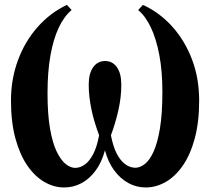

<svg xmlns="http://www.w3.org/2000/svg" viewBox="-20 -774 880 804"><path d="M248.5 11Q205.5 11 165.5 -12.2Q125.5 -35.5 94.2 -81Q63 -126.5 44.5 -194.5Q26 -262.5 26 -352.5Q26 -442.5 55 -521.2Q84 -600 136.8 -660Q189.5 -720 260 -753.5L280 -732Q248.5 -706 226 -658.2Q203.5 -610.5 191.2 -541.8Q179 -473 179 -383.5Q179 -295.5 189.5 -235.2Q200 -175 217.5 -139Q235 -103 255.2 -87Q275.5 -71 295 -71Q315 -71 334.5 -84.5Q354 -98 370 -128.2Q386 -158.5 395 -207.5Q385.5 -233 377.5 -259Q369.5 -285 363.8 -311.5Q358 -338 354.8 -365Q351.5 -392 351.5 -419Q351.5 -466 370 -492.2Q388.5 -518.5 420 -518.5Q451.5 -518.5 469.8 -492.2Q488 -466 488 -419Q488 -392 484.8 -365Q481.5 -338 475.5 -311.5Q469.5 -285 461.8 -259Q454 -233 444.5 -207.5Q453.5 -160.5 469 -130.5Q484.5 -100.5 504.8 -86Q525 -71.5 547 -71.5Q565.5 -71.5 585.5 -86.5Q605.5 -101.5 622.2 -137Q639 -172.5 649.5 -234.5Q660 -296.5 660 -389.5Q660 -475.5 647.2 -543.2Q634.5 -611 611.8 -659Q589 -707 558.5 -732L578.5 -753.5Q648.5 -721.5 701.2 -662.8Q754 -604 784 -525.2Q814 -446.5 814 -352.5Q814 -262.5 795.5 -194.2Q777 -126 745.5 -80.5Q714 -35 673.8 -12Q633.5 11 590 11Q551 11 517 -7.8Q483 -26.5 457.5 -61.5Q432 -96.5 419.5 -144.5Q406 -94.5 380.5 -59.8Q355 -25 321.2 -7Q287.5 11 248.5 11Z"/></svg>

Font: Merriweather 120pt
Style: Bold
Weight: 700
Designer: Eben Sorkin
Foundry: Eben Sorkin
Version: Version 2.100